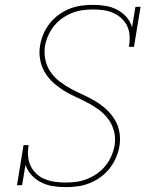

<svg xmlns="http://www.w3.org/2000/svg" viewBox="-20 -763 640 791"><path d="M252 8Q225 8 199 4Q173 0 150 -11.5Q127 -23 110 -41.5Q93 -60 85 -84L71 0H50L77 -165H98Q94 -143 95.5 -121Q97 -99 106 -80Q115 -61 130 -47Q145 -33 165 -25Q185 -17 206.5 -14Q228 -11 250 -11Q272 -11 294.5 -14Q317 -17 338.5 -25.5Q360 -34 379.5 -47.5Q399 -61 414 -79.5Q429 -98 438.5 -119.5Q448 -141 452 -163Q457 -193 450 -221Q443 -249 427 -271Q411 -293 389 -309.5Q367 -326 342.5 -339Q318 -352 292.5 -363.5Q267 -375 243.5 -389.5Q220 -404 199.5 -422.5Q179 -441 165 -464.5Q151 -488 145.5 -516.5Q140 -545 145 -575Q149 -599 158.5 -622Q168 -645 184 -665.5Q200 -686 221 -701.5Q242 -717 265.5 -726.5Q289 -736 313 -739.5Q337 -743 361 -743Q388 -743 413.5 -739Q439 -735 461.5 -723.5Q484 -712 500.5 -693.5Q517 -675 524 -651L538 -735H559L532 -570H511Q515 -592 514 -614Q513 -636 504.5 -654.5Q496 -673 481 -687Q466 -701 447 -709.5Q428 -718 407 -721Q386 -724 364 -724Q342 -724 320 -721Q298 -718 276.5 -709.5Q255 -701 235.5 -687Q216 -673 201.5 -654.5Q187 -636 178 -615Q169 -594 165 -572Q161 -543 167.5 -514.5Q174 -486 190 -464Q206 -442 228 -425.5Q250 -409 274.5 -396Q299 -383 324.5 -371.5Q350 -360 374 -345.5Q398 -331 418 -312.5Q438 -294 452.5 -270.5Q467 -247 472 -218.5Q477 -190 472 -160Q468 -136 457.5 -112.5Q447 -89 431.5 -69Q416 -49 394.5 -33.5Q373 -18 349.5 -8.5Q326 1 301 4.5Q276 8 252 8Z"/></svg>

Font: Iosevka HT Thin Extended
Style: Italic
Weight: 100
Width: 7
Italic angle: -9°
Monospace: yes
Designer: Belleve Invis
Foundry: Belleve Invis
Version: Version 32.3.0; ttfautohint (v1.8.4)